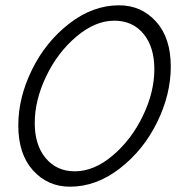

<svg xmlns="http://www.w3.org/2000/svg" viewBox="-20 -697 675 724"><path d="M244 7Q160 7 104.5 -54.5Q49 -116 49 -224Q49 -329 100.5 -434Q152 -539 241 -608Q330 -677 429 -677Q513 -677 568.5 -615.5Q624 -554 624 -446Q624 -341 572.5 -236Q521 -131 432 -62Q343 7 244 7ZM262 -51Q335 -51 405.5 -111Q476 -171 519 -260.5Q562 -350 562 -436Q562 -520 521 -569.5Q480 -619 411 -619Q339 -619 268 -559Q197 -499 154 -409Q111 -319 111 -233Q111 -150 152.5 -100.5Q194 -51 262 -51Z"/></svg>

Font: Comic Neue
Style: Italic
Weight: 400
Italic angle: -12°
Designer: Craig Rozynski
Foundry: Craig Rozynski
Version: Version 2.003